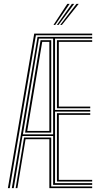

<svg xmlns="http://www.w3.org/2000/svg" viewBox="-20 -974 530 994"><path d="M20.8 0 157.2 -800H457.2V-791.5H165.8L30.5 0ZM41.2 0 174.2 -783H457.2V-774.2H265V-405H447.2V-396.2H265V-25.8H457.2V-17H255V-270H96.2L51.2 0ZM61 0 104.5 -262H245.2V-8.5H457.2V0H235.5V-253.2H112.2L70 0ZM98.5 -278.5H255V-774.2H181.5ZM109.8 -287.5 190 -765.8H245.2V-287.5ZM121 -296H235.5V-757.2H198.5ZM274.8 -413.5V-765.8H457.2V-757.2H284.5V-422H447.2V-413.5ZM274.8 -34.2V-387.8H447.2V-379.2H284.5V-42.8H457.2V-34.2ZM257 -845 328.5 -954H340.5L265.8 -845ZM291.8 -845 375.8 -954H387.5L300.5 -845ZM274.5 -845 352.2 -954H364L283 -845Z"/></svg>

Font: Big Shoulders Inline Text ExtraLight
Style: Regular
Weight: 250
Version: Version 2.002